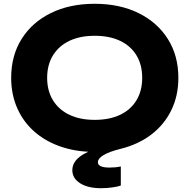

<svg xmlns="http://www.w3.org/2000/svg" viewBox="-20 -786 1001 1014"><path d="M618 194Q605 199 575 203.5Q545 208 514 208Q445 208 403.5 182Q362 156 362 113Q362 73 399.5 43Q437 13 512 -8L501 16Q397 19 312 -8Q227 -35 166 -87Q105 -139 72 -212.5Q39 -286 39 -375Q39 -492 94 -580Q149 -668 248.5 -717Q348 -766 480 -766Q612 -766 711.5 -717Q811 -668 866.5 -580Q922 -492 922 -375Q922 -280 884.5 -203.5Q847 -127 778.5 -75Q710 -23 617 0Q557 15 527 33Q497 51 497 71Q497 99 559 99Q575 99 590 97.5Q605 96 618 93ZM229 -375Q229 -306 260 -256Q291 -206 347 -179.5Q403 -153 480 -153Q558 -153 614 -179.5Q670 -206 700.5 -256Q731 -306 731 -375Q731 -444 700.5 -494Q670 -544 614 -570.5Q558 -597 480 -597Q403 -597 347 -570.5Q291 -544 260 -494Q229 -444 229 -375Z"/></svg>

Font: Unbounded SemiBold
Style: Regular
Weight: 600
Designer: Luke Prowse, Jean-Baptiste Morizot, Fátima Lázaro, Florian Runge
Foundry: NaN
Version: Version 1.700